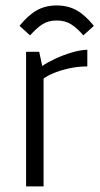

<svg xmlns="http://www.w3.org/2000/svg" viewBox="-20 -666 356 686"><path d="M73.2 0V-481H120.1L130.9 -430.2Q149.9 -443.4 177.7 -456.3Q205.6 -469.2 235.8 -478.3Q266.1 -487.3 292 -488.3V-428.7Q258.3 -428.7 225.6 -421.4Q192.9 -414.1 167.2 -402.8Q141.6 -391.6 128.4 -379.4L135.7 -407.2V0ZM87.4 -539.6 49.8 -573.7Q81.1 -612.3 111.8 -629.4Q142.6 -646.5 182.6 -646.5Q222.7 -646.5 253.4 -629.4Q284.2 -612.3 315.4 -573.7L277.8 -539.6Q256.3 -564.9 234.6 -578.9Q212.9 -592.8 182.6 -592.8Q152.3 -592.8 131.3 -579.1Q110.4 -565.4 87.4 -539.6Z"/></svg>

Font: Anaheim
Style: Regular
Weight: 400
Designer: Vernon Adams
Foundry: Vernon Adams
Version: Version 2.001